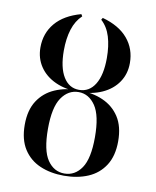

<svg xmlns="http://www.w3.org/2000/svg" viewBox="-76 -691 618 762"><g transform="rotate(10 233.5 -310.0)"><path d="M233.1 11.3Q179 11.3 136.7 -6.9Q94.4 -25 69.8 -63.3Q45.2 -101.6 45.2 -161.3Q45.2 -220.2 69.8 -258.1Q94.4 -296 136.7 -314.5Q179 -333.1 233.1 -333.1Q287.9 -333.1 330.2 -314.5Q372.6 -296 397.2 -258.1Q421.8 -220.2 421.8 -160.5Q421.8 -101.6 397.2 -63.3Q372.6 -25 330.2 -6.9Q287.9 11.3 233.1 11.3ZM233.1 2.4Q275.8 2.4 302 -35.9Q328.2 -74.2 328.2 -160.5Q328.2 -247.6 301.6 -286.7Q275 -325.8 233.9 -325.8Q191.9 -325.8 165.3 -286.7Q138.7 -247.6 138.7 -161.3Q138.7 -74.2 164.9 -35.9Q191.1 2.4 233.1 2.4ZM233.1 -326.6Q179.8 -326.6 139.1 -345.2Q98.4 -363.7 75.8 -397.2Q53.2 -430.6 53.2 -474.2Q53.2 -531.5 87.9 -572.6Q122.6 -613.7 190.3 -632.3L195.2 -624.2Q170.2 -600.8 158.5 -563.7Q146.8 -526.6 146.8 -478.2Q146.8 -409.7 169.8 -372.2Q192.7 -334.7 233.1 -334.7Q274.2 -334.7 297.2 -372.2Q320.2 -409.7 320.2 -478.2Q320.2 -526.6 308.9 -563.7Q297.6 -600.8 271.8 -624.2L276.6 -632.3Q344.4 -613.7 379 -572.6Q413.7 -531.5 413.7 -474.2Q413.7 -430.6 391.1 -397.2Q368.5 -363.7 327.8 -345.2Q287.1 -326.6 233.1 -326.6Z"/></g></svg>

Font: Playfair 144pt SemiCondensed Medium
Style: Regular
Weight: 500
Width: 4
Designer: Claus Eggers Sørensen
Foundry: Claus Eggers Sørensen
Version: Version 2.203